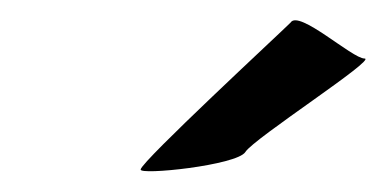

<svg xmlns="http://www.w3.org/2000/svg" viewBox="-20 -769 376 187"><path d="M117 -604C115 -598 211 -608 219 -621C227 -634 348 -712 335 -712C323 -712 271 -760 263 -747C253 -737 118 -612 117 -604Z"/></svg>

Font: Ampere
Style: SCSuCndIta
Weight: 400
Version: Version 1